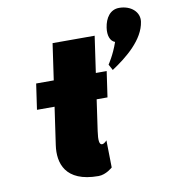

<svg xmlns="http://www.w3.org/2000/svg" viewBox="-91 -902 883 994"><g transform="rotate(-10 351.0 -404.5)"><path d="M601.8 -824C554.8 -824 528 -784 520.8 -734C515 -694 525.8 -663 551.1 -654C528.9 -589 497.6 -544 497.6 -544L514.2 -513C593.2 -565 687.9 -641 701.3 -734C708.5 -784 664.3 -824 601.8 -824ZM203.9 -513H111.4L91.9 -378H184.4L156 -181C142.9 -90 170.3 15 346.5 15C386.5 15 421.1 -17 421.1 -17L418.5 -160C418.5 -160 405.2 -144 393 -144C378.3 -144 375.2 -167 382.2 -215L405.6 -378H462.6L482.1 -513H425.1L452.6 -704H231.4Z"/></g></svg>

Font: Blink
Style: WideObl
Weight: 400
Designer: Mew Too
Foundry: Cannot Into Space Fonts
Version: Version 001.000